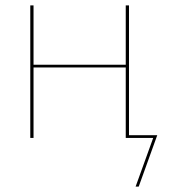

<svg xmlns="http://www.w3.org/2000/svg" viewBox="-20 -510 624 710"><path d="M457 -490V-10H561.5L493 180H481.5L546.5 0H445V-260.5H104V0H92V-490H104V-270.5H445V-490Z"/></svg>

Font: Lato Hairline
Style: Regular
Weight: 100
Designer: Lukasz Dziedzic
Foundry: tyPoland Lukasz Dziedzic
Version: Version 2.007; 2014-02-27